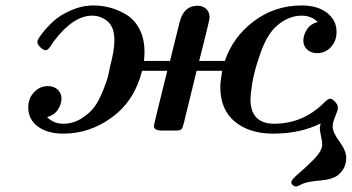

<svg xmlns="http://www.w3.org/2000/svg" viewBox="-20 -476 1282 700"><path d="M83 -84Q83 -117.2 104 -139.6Q125 -162.1 154.8 -162.1Q176.8 -162.1 190.4 -149.2Q204.1 -136.2 204.1 -116.2Q204.1 -97.2 191.7 -77.1Q179.2 -57.1 151.9 -48.8Q175.8 -24.9 210 -24.9Q247.1 -24.9 277.6 -44.4Q308.1 -64 324.5 -86.4Q340.8 -108.9 355.5 -145.5Q370.1 -182.1 373.5 -196Q377 -210 380.9 -231.9Q381.8 -234.9 381.8 -235.8Q397 -292 397 -329.1Q397 -377 372.6 -397.9Q348.1 -418.9 315.9 -418.9Q247.1 -418.9 176.8 -326.2Q173.8 -322.3 169.9 -316.2Q166 -310.1 163.6 -306.6Q161.1 -303.2 158 -299.6Q154.8 -295.9 151.9 -294.4Q148.9 -293 146 -293Q138.2 -293 127.2 -303.5Q116.2 -314 116.2 -323.2Q116.2 -331.1 131.6 -351.6Q147 -372.1 171.9 -396Q196.8 -419.9 237.8 -438Q278.8 -456.1 320.8 -456.1Q351.6 -456.1 381.8 -448Q412.1 -439.9 441.7 -421.9Q471.2 -403.8 489 -368.9Q506.8 -334 506.8 -286.1Q506.8 -273.9 504.9 -253.9H600.1V-254.9L634.8 -395Q649.9 -455.1 700.2 -455.1Q719.2 -455.1 731.7 -443.6Q744.1 -432.1 744.1 -413.1Q744.1 -404.3 726.1 -333.3Q708 -262.2 706.1 -253.9H799.8Q829.6 -341.8 905.8 -398.9Q981.9 -456.1 1080.1 -456.1Q1138.2 -456.1 1172.6 -429Q1207 -401.9 1207 -359.9Q1207 -326.7 1186.5 -304.4Q1166 -282.2 1136.2 -282.2Q1114.3 -282.2 1100.1 -295.2Q1085.9 -308.1 1085.9 -328.1Q1085.9 -347.2 1098.4 -367.7Q1110.8 -388.2 1138.2 -396Q1115.2 -418.9 1080.1 -418.9Q1026.9 -418.9 981.9 -375Q951.2 -344.2 928.5 -279.1Q905.8 -213.9 899.4 -171.4Q893.1 -128.9 893.1 -115.2Q893.1 -25.4 979 -24.9Q1085 -24.9 1162.1 -102.1Q1176.3 -116.2 1183.1 -116.2Q1190.9 -116.2 1201.4 -105.2Q1211.9 -94.2 1211.9 -83Q1211.9 -74.2 1202.4 -52Q1192.9 -29.8 1192.9 -15.1Q1192.9 6.8 1217.5 40Q1242.2 73.2 1242.2 99.1Q1242.2 137.2 1213.9 161.1Q1193.8 178.2 1147.5 182.1Q1101.1 186 1084 193.8Q1064 203.6 1061 204.1Q1054.2 204.1 1048.1 199.5Q1042 194.8 1042 188Q1042 179.2 1070.1 155.5Q1098.1 131.8 1126.5 102.5Q1154.8 73.2 1154.8 49.8Q1154.8 40 1150.4 20.5Q1146 1 1146 -9.8Q1146 -10.7 1148.9 -25.9Q1074.7 11.2 976.1 11.2Q889.2 11.2 836.2 -32.5Q783.2 -76.2 783.2 -159.2Q783.2 -176.3 790 -217.8H696.8Q694.8 -208 650.9 -29.8Q646 -9.8 641.6 -4.9Q637.2 0 619.1 0H570.8Q541 0 541 -16.1Q541 -22 589.8 -217.8H498Q471.2 -109.9 389.6 -49.3Q308.1 11.2 210.9 11.2Q152.8 11.2 117.9 -14.9Q83 -41 83 -84Z"/></svg>

Font: CMU Serif
Style: BoldItalic
Weight: 700
Italic angle: -14.04°
Version: Version 0.7.0